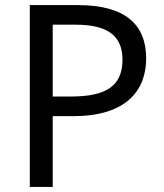

<svg xmlns="http://www.w3.org/2000/svg" viewBox="-20 -734 645 754"><path d="M286 -714H97V0H187V-278H269C483 -278 554 -386 554 -504C554 -637 473 -714 286 -714ZM278 -637C404 -637 461 -592 461 -500C461 -395 395 -355 259 -355H187V-637Z"/></svg>

Font: Noto Sans Inscriptional Parthian
Style: Regular
Weight: 400
Designer: Monotype Design Team
Foundry: Monotype Imaging Inc.
Version: Version 2.003